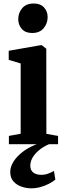

<svg xmlns="http://www.w3.org/2000/svg" viewBox="-20 -802 360 1068"><path d="M29.5 0V-46L95 -58V-449L28.5 -469V-519.5L205 -550.5H212.5L237.5 -531L238 -57.5L303 -46V0ZM158 -618.5Q121 -618.5 101.2 -641.2Q81.5 -664 81.5 -694.5Q81.5 -731 103.8 -756.8Q126 -782.5 167.5 -782.5H168.5Q205.5 -782.5 225.2 -760.2Q245 -738 245 -707.5Q245 -671.5 222.8 -645Q200.5 -618.5 159 -618.5ZM154 245.5Q126.5 245.5 99.5 236.2Q72.5 227 54.8 207Q37 187 37 155Q37 132.5 47.8 110.2Q58.5 88 78.5 67.2Q98.5 46.5 126 29Q153.5 11.5 187 -1L214 -5L255 -1Q219 14.5 195.5 34.8Q172 55 160.2 76.5Q148.5 98 148.5 119.5Q148.5 145 165.2 157.8Q182 170.5 209 170.5Q230 170.5 246.8 164.2Q263.5 158 280 149L288 197Q273.5 209 252.5 220Q231.5 231 206.2 238.2Q181 245.5 154 245.5Z"/></svg>

Font: Merriweather 60pt
Style: Bold
Weight: 700
Version: Version 2.100